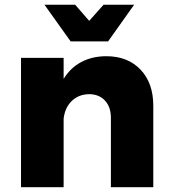

<svg xmlns="http://www.w3.org/2000/svg" viewBox="-20 -783 714 803"><path d="M67.9 0ZM621.1 -340.8V0H443.8V-290Q443.8 -335.9 418.9 -362.5Q394 -389.2 352.1 -389.2Q308.1 -388.2 279.5 -360.1Q251 -332 246.1 -286.1V0H67.9V-541H246.1V-453.1Q274.9 -500 320.6 -523.9Q366.2 -547.9 424.8 -547.9Q514.2 -547.9 567.6 -491.9Q621.1 -436 621.1 -340.8ZM413.1 -763.2H541L432.1 -609.9H275.4L166 -763.2H294.4L353 -695.8Z"/></svg>

Font: Argentum Sans
Style: Bold
Weight: 700
Designer: Julieta Ulanovsky (Modified by Cristiano Sobral)
Foundry: Julieta Ulanovsky
Version: Version 1.000; ttfautohint (v1.5.65-e2d9)